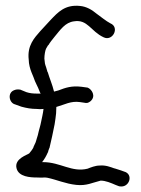

<svg xmlns="http://www.w3.org/2000/svg" viewBox="-20 -643 494 675"><path d="M128 -73C136 -83 143 -95 148 -107L149 -108V-109C150 -113 151 -117 153 -121V-122L154 -123C161 -151 166 -177 172 -206L175 -226C177 -238 178 -251 178 -265V-267C207 -275 229 -289 262 -284C269 -283 274 -282 282 -281C288 -280 294 -284 298 -287C319 -305 302 -330 288 -335L266 -338C232 -342 211 -335 185 -325L170 -321C164 -346 154 -368 148 -389L147 -390L142 -407C140 -412 139 -416 138 -420L136 -437C136 -450 139 -466 142 -472L149 -484H150C155 -493 164 -504 172 -514C193 -539 209 -564 240 -568C288 -576 299 -533 344 -512C376 -496 402 -547 368 -561C354 -568 332 -586 318 -596C304 -608 284 -620 262 -622C208 -628 183 -599 158 -573C147 -561 134 -547 122 -534C101 -510 75 -483 81 -433C81 -418 86 -400 91 -388L98 -371C104 -352 113 -339 119 -322C120 -319 121 -317 123 -314H109C97 -314 85 -315 73 -319L51 -328H50C44 -329 37 -329 30 -326C5 -317 12 -281 33 -276L55 -268C73 -263 90 -260 109 -260C116 -259 125 -259 133 -260C132 -253 131 -244 129 -236L125 -217C122 -200 117 -187 113 -168L109 -155C108 -152 107 -147 105 -142L98 -127V-126C97 -122 87 -108 83 -104C78 -99 30 -86 38 -52C45 -21 87 -19 110 -19C118 -19 126 -18 135 -19C138 -19 143 -19 147 -18C180 -11 210 3 248 7C284 11 305 -1 334 -8C351 -8 370 0 386 7L399 12H400C435 19 451 -31 416 -40L405 -44C396 -47 389 -49 383 -51H382C368 -56 351 -63 330 -61C315 -61 298 -54 288 -50C233 -36 192 -73 132 -73Z"/></svg>

Font: Stray Cat
Style: BdCn
Weight: 700
Version: Version 1.0